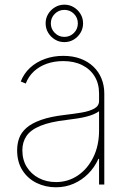

<svg xmlns="http://www.w3.org/2000/svg" viewBox="-20 -794 565 826"><path d="M220.7 11.7Q175.8 11.7 137.7 -6.8Q99.6 -25.4 76.7 -61Q53.7 -96.7 53.7 -147.5Q53.7 -175.3 62.5 -199.7Q71.3 -224.1 93.8 -243.9Q116.2 -263.7 156.5 -278.1Q196.8 -292.5 259.8 -299.8Q297.9 -304.2 331.3 -309.8Q364.7 -315.4 385.5 -326.9Q406.2 -338.4 406.2 -359.4V-391.6Q406.2 -434.1 387.2 -465.3Q368.2 -496.6 333.5 -513.9Q298.8 -531.2 252 -531.2Q213.4 -531.2 181.2 -519.8Q148.9 -508.3 125.7 -486.8Q102.5 -465.3 90.8 -434.6L69.3 -443.4Q82.5 -477.5 109.1 -502.2Q135.7 -526.9 172.6 -540.3Q209.5 -553.7 252 -553.7Q293.5 -553.7 326.2 -541.5Q358.9 -529.3 381.8 -507.3Q404.8 -485.4 416.7 -455.8Q428.7 -426.3 428.7 -391.6V0H406.2V-110.4H403.3Q386.7 -73.7 359.4 -46.4Q332 -19 296.9 -3.7Q261.7 11.7 220.7 11.7ZM220.7 -10.7Q272.5 -10.7 314.5 -38.8Q356.4 -66.9 381.3 -117.2Q406.2 -167.5 406.2 -233.4V-315.4Q396 -308.1 382.1 -302.2Q368.2 -296.4 350.8 -292Q333.5 -287.6 312.7 -284.4Q292 -281.2 268.6 -278.3Q195.3 -270 153.3 -252.4Q111.3 -234.9 93.8 -208.7Q76.2 -182.6 76.2 -147.5Q76.2 -106.4 95.2 -75.7Q114.3 -44.9 147.2 -27.8Q180.2 -10.7 220.7 -10.7ZM256.8 -612.8Q234.9 -612.8 216.6 -623.8Q198.2 -634.8 187.3 -653.1Q176.3 -671.4 176.3 -693.8Q176.3 -715.8 187.3 -733.9Q198.2 -752 216.6 -762.9Q234.9 -773.9 256.8 -773.9Q279.3 -773.9 297.4 -762.9Q315.4 -752 326.4 -733.9Q337.4 -715.8 337.4 -693.4Q337.4 -671.4 326.4 -653.1Q315.4 -634.8 297.4 -623.8Q279.3 -612.8 256.8 -612.8ZM256.8 -635.3Q281.2 -635.3 298.1 -652.3Q314.9 -669.4 314.9 -693.4Q314.9 -717.8 298.1 -734.6Q281.2 -751.5 256.8 -751.5Q232.9 -751.5 215.8 -734.6Q198.7 -717.8 198.7 -693.4Q198.7 -669.4 215.8 -652.3Q232.9 -635.3 256.8 -635.3Z"/></svg>

Font: Inter Thin
Style: Regular
Weight: 250
Designer: Rasmus Andersson
Foundry: rsms
Version: Version 4.001;git-66647c0bb